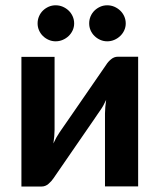

<svg xmlns="http://www.w3.org/2000/svg" viewBox="-20 -697 597 718"><path d="M60.1 0ZM60.1 0.5V-484.4H184.1V-211.9Q184.1 -200.7 182.9 -187.3Q181.6 -173.8 179.7 -160.6Q189.9 -183.1 201.2 -199.7Q201.7 -200.7 209.7 -212.2Q217.8 -223.6 230.2 -241.7Q242.7 -259.8 258.5 -282.7Q274.4 -305.7 290.5 -329.1Q328.6 -384.8 377 -454.6Q383.8 -465.8 395.3 -475.3Q406.7 -484.9 420.9 -484.9H496.6V0H372.6V-272.9Q372.6 -283.7 373.8 -296.9Q375 -310.1 377 -323.7Q366.7 -300.8 355.5 -285.2Q354.5 -284.2 346.7 -272.5Q338.9 -260.7 326.4 -242.7Q314 -224.6 298.1 -201.7Q282.2 -178.7 266.1 -155.3Q228 -99.6 179.7 -29.8Q172.9 -19.5 161.4 -9.5Q149.9 0.5 135.7 0.5ZM257.3 -609.4Q257.3 -595.7 251.7 -583.5Q246.1 -571.3 236.6 -562.3Q227.1 -553.2 214.6 -547.9Q202.1 -542.5 188 -542.5Q174.3 -542.5 162.1 -547.9Q149.9 -553.2 140.6 -562.3Q131.3 -571.3 126 -583.5Q120.6 -595.7 120.6 -609.4Q120.6 -623.5 126 -636Q131.3 -648.4 140.6 -657.5Q149.9 -666.5 162.1 -671.9Q174.3 -677.2 188 -677.2Q202.1 -677.2 214.6 -671.9Q227.1 -666.5 236.6 -657.5Q246.1 -648.4 251.7 -636Q257.3 -623.5 257.3 -609.4ZM450.2 -609.4Q450.2 -595.7 444.6 -583.5Q439 -571.3 429.4 -562.3Q419.9 -553.2 407.5 -547.9Q395 -542.5 380.9 -542.5Q367.2 -542.5 355 -547.9Q342.8 -553.2 333.5 -562.3Q324.2 -571.3 318.8 -583.5Q313.5 -595.7 313.5 -609.4Q313.5 -623.5 318.8 -636Q324.2 -648.4 333.5 -657.5Q342.8 -666.5 355 -671.9Q367.2 -677.2 380.9 -677.2Q395 -677.2 407.5 -671.9Q419.9 -666.5 429.4 -657.5Q439 -648.4 444.6 -636Q450.2 -623.5 450.2 -609.4Z"/></svg>

Font: Carlito
Style: Bold
Weight: 700
Designer: Lukasz Dziedzic
Foundry: tyPoland Lukasz Dziedzic
Version: Version 1.104